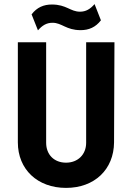

<svg xmlns="http://www.w3.org/2000/svg" viewBox="-20 -906 645 936"><path d="M302 10C441 10 535 -80 536 -212L538 -700H400V-210C400 -152 359 -113 302 -113C244 -113 205 -152 205 -210V-700H67V-212C67 -80 163 10 302 10ZM134 -836 165 -758C185 -781 206 -795 236 -795C282 -795 302 -759 373 -759C413 -759 446 -773 472 -807L441 -886C420 -862 399 -849 370 -849C323 -849 304 -884 233 -884C193 -884 160 -870 134 -836Z"/></svg>

Font: Finlandica SemiBold
Style: Regular
Weight: 600
Designer: Niklas Ekholm, Juho Hiilivirta, Jaakko Suomalainen
Foundry: Helsinki Type Studio
Version: Version 2.000;Glyphs 3.2 (3202)